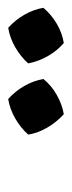

<svg xmlns="http://www.w3.org/2000/svg" viewBox="130 -892 179 480"><g transform="rotate(-90 220.0 -652.5)"><path d="M212 -722Q232 -704 245 -681Q258 -658 262 -634Q246 -614 222 -600.5Q198 -587 174 -583Q155 -600 141 -623.5Q127 -647 123 -672Q140 -691 163.5 -704.5Q187 -718 212 -722ZM390 -722Q410 -704 423 -681Q436 -658 440 -634Q423 -614 400 -600.5Q377 -587 352 -583Q333 -599 319.5 -622.5Q306 -646 301 -672Q318 -691 341.5 -704.5Q365 -718 390 -722Z"/></g></svg>

Font: Piazzolla SemiBold
Style: Italic
Weight: 600
Italic angle: -11.3°
Designer: Juan Pablo del Peral
Foundry: Huerta Tipografica
Version: Version 1.330